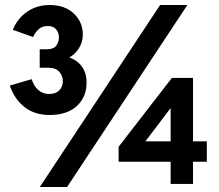

<svg xmlns="http://www.w3.org/2000/svg" viewBox="-20 -732 872 764"><path d="M177.5 -274.5Q117.5 -274.5 77.5 -306Q37.5 -337.5 19 -391.5L106 -417Q115.5 -387.5 133.5 -372.8Q151.5 -358 176 -358Q201.5 -358 215.8 -372.5Q230 -387 230 -409Q230 -430 216 -446.2Q202 -462.5 171 -462.5H138V-536H167Q194 -536 204.2 -550.8Q214.5 -565.5 214.5 -583.5Q214.5 -601.5 203.5 -615Q192.5 -628.5 170 -628.5Q148.5 -628.5 134.5 -616.2Q120.5 -604 111.5 -584.5L31 -613.5Q49.5 -659 88.2 -685.5Q127 -712 177 -712Q238.5 -712 274 -678Q309.5 -644 309.5 -594.5Q309.5 -565 294.2 -540.2Q279 -515.5 255.5 -503.5Q287 -492.5 305.8 -467.2Q324.5 -442 324.5 -403Q324.5 -346 285.8 -310.2Q247 -274.5 177.5 -274.5ZM138.5 12 617 -712H725.5L247 12ZM659 0V-88.5H452V-148L664 -422H748V-169.5H803V-88.5H748V0ZM558.5 -169.5H659V-302Z"/></svg>

Font: Overpass SemiBold
Style: Regular
Weight: 600
Designer: Delve Withrington, Dave Bailey, Thomas Jockin
Foundry: Delve Fonts LLC
Version: Version 4.000